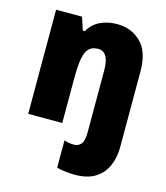

<svg xmlns="http://www.w3.org/2000/svg" viewBox="-118 -654 854 985"><g transform="rotate(15 309.0 -161.5)"><path d="M371 240Q350 240 322.5 237Q295 234 275 228V83Q290 88 302 90Q314 92 328 92Q350 92 364.5 75.5Q379 59 379 15V-316Q379 -415 321 -415Q275 -415 258 -376Q241 -337 241 -246V0H60V-553H198L220 -485H231Q254 -526 294 -544.5Q334 -563 382 -563Q459 -563 509.5 -513Q560 -463 560 -360V45Q560 96 541.5 140.5Q523 185 481.5 212.5Q440 240 371 240Z"/></g></svg>

Font: Noto Sans Tamil SemiCondensed Black
Style: Regular
Weight: 900
Width: 4
Designer: Jelle Bosma - Monotype Design Team
Foundry: Monotype Imaging Inc.
Version: Version 2.004; ttfautohint (v1.8.4.7-5d5b)